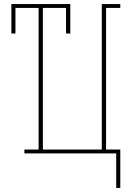

<svg xmlns="http://www.w3.org/2000/svg" viewBox="-20 -755 640 945"><path d="M552 170V0H100V-19H170V-716H56V-590H36V-735H326V-590H305V-716H191V-19H481V-735H572V-716H502V-19H572V170Z"/></svg>

Font: Iosevka HT Thin Extended
Style: Regular
Weight: 100
Width: 7
Monospace: yes
Designer: Belleve Invis
Foundry: Belleve Invis
Version: Version 32.3.0; ttfautohint (v1.8.4)